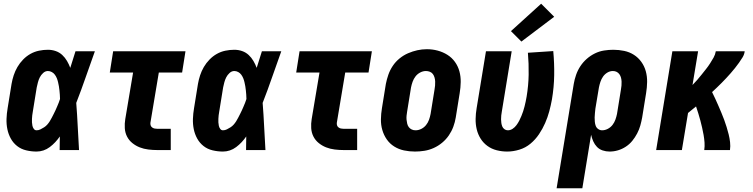

<svg xmlns="http://www.w3.org/2000/svg" viewBox="-20 -805 4040 1030"><path d="M176 8Q148 8 120.5 1.5Q93 -5 72 -21.5Q51 -38 38 -61.5Q25 -85 19.5 -112Q14 -139 15 -167.5Q16 -196 21 -225L42 -355Q46 -378 53.5 -401Q61 -424 73.5 -445.5Q86 -467 104 -485.5Q122 -504 143.5 -516Q165 -528 189 -533Q213 -538 237 -538Q259 -538 279 -531Q299 -524 314 -510Q329 -496 339.5 -478Q350 -460 357 -441Q364 -463 371 -485.5Q378 -508 385 -530H489Q464 -461 440 -391.5Q416 -322 389 -253Q394 -190 397 -126.5Q400 -63 404 0H300Q300 -18 300.5 -36.5Q301 -55 301 -73Q290 -57 276.5 -42.5Q263 -28 247 -16Q231 -4 213 2Q195 8 176 8ZM176 -106Q187 -106 197 -111Q207 -116 216.5 -122Q226 -128 233.5 -136.5Q241 -145 247 -154.5Q253 -164 258 -174Q263 -184 268 -193.5Q273 -203 277.5 -213Q282 -223 286.5 -233.5Q291 -244 295 -254Q299 -264 302 -274Q302 -286 301 -297Q300 -308 299 -319.5Q298 -331 296 -342Q294 -353 291.5 -364Q289 -375 285 -385Q281 -395 274.5 -404Q268 -413 258 -418.5Q248 -424 237 -424Q223 -424 211.5 -413.5Q200 -403 193.5 -390Q187 -377 183.5 -363.5Q180 -350 177 -336L156 -206Q154 -196 153 -186.5Q152 -177 151.5 -167.5Q151 -158 151.5 -148.5Q152 -139 154 -130Q156 -121 161.5 -113.5Q167 -106 176 -106Z M824 0Q800 0 775.5 -3Q751 -6 729.5 -14.5Q708 -23 690 -37.5Q672 -52 661.5 -72.5Q651 -93 649.5 -117.5Q648 -142 652 -166L694 -416H569L587 -530H975L957 -416H832L787 -147Q786 -140 788 -133Q790 -126 796 -121.5Q802 -117 809 -115.5Q816 -114 824 -114H896V0Z M1176 8Q1148 8 1120.5 1.5Q1093 -5 1072 -21.5Q1051 -38 1038 -61.5Q1025 -85 1019.5 -112Q1014 -139 1015 -167.5Q1016 -196 1021 -225L1042 -355Q1046 -378 1053.5 -401Q1061 -424 1073.5 -445.5Q1086 -467 1104 -485.5Q1122 -504 1143.5 -516Q1165 -528 1189 -533Q1213 -538 1237 -538Q1259 -538 1279 -531Q1299 -524 1314 -510Q1329 -496 1339.5 -478Q1350 -460 1357 -441Q1364 -463 1371 -485.5Q1378 -508 1385 -530H1489Q1464 -461 1440 -391.5Q1416 -322 1389 -253Q1394 -190 1397 -126.5Q1400 -63 1404 0H1300Q1300 -18 1300.5 -36.5Q1301 -55 1301 -73Q1290 -57 1276.5 -42.5Q1263 -28 1247 -16Q1231 -4 1213 2Q1195 8 1176 8ZM1176 -106Q1187 -106 1197 -111Q1207 -116 1216.5 -122Q1226 -128 1233.5 -136.5Q1241 -145 1247 -154.5Q1253 -164 1258 -174Q1263 -184 1268 -193.5Q1273 -203 1277.5 -213Q1282 -223 1286.5 -233.5Q1291 -244 1295 -254Q1299 -264 1302 -274Q1302 -286 1301 -297Q1300 -308 1299 -319.5Q1298 -331 1296 -342Q1294 -353 1291.5 -364Q1289 -375 1285 -385Q1281 -395 1274.5 -404Q1268 -413 1258 -418.5Q1248 -424 1237 -424Q1223 -424 1211.5 -413.5Q1200 -403 1193.5 -390Q1187 -377 1183.5 -363.5Q1180 -350 1177 -336L1156 -206Q1154 -196 1153 -186.5Q1152 -177 1151.5 -167.5Q1151 -158 1151.5 -148.5Q1152 -139 1154 -130Q1156 -121 1161.5 -113.5Q1167 -106 1176 -106Z M1824 0Q1800 0 1775.5 -3Q1751 -6 1729.5 -14.5Q1708 -23 1690 -37.5Q1672 -52 1661.5 -72.5Q1651 -93 1649.5 -117.5Q1648 -142 1652 -166L1694 -416H1569L1587 -530H1975L1957 -416H1832L1787 -147Q1786 -140 1788 -133Q1790 -126 1796 -121.5Q1802 -117 1809 -115.5Q1816 -114 1824 -114H1896V0Z M2206 8Q2176 8 2147.5 2Q2119 -4 2095 -19Q2071 -34 2055 -57Q2039 -80 2031 -107.5Q2023 -135 2023.5 -165Q2024 -195 2029 -225L2050 -355Q2055 -380 2063.5 -404.5Q2072 -429 2087 -451.5Q2102 -474 2123.5 -491.5Q2145 -509 2169.5 -519.5Q2194 -530 2219 -535.5Q2244 -541 2270 -541Q2300 -541 2328 -533.5Q2356 -526 2380 -511Q2404 -496 2420.5 -473Q2437 -450 2444.5 -422.5Q2452 -395 2451.5 -365Q2451 -335 2446 -305L2425 -175Q2421 -150 2412 -125.5Q2403 -101 2388 -79Q2373 -57 2352 -39.5Q2331 -22 2306.5 -11Q2282 0 2256.5 4Q2231 8 2206 8ZM2209 -106Q2225 -106 2240 -113.5Q2255 -121 2265.5 -134Q2276 -147 2281.5 -162.5Q2287 -178 2290 -194L2311 -324Q2313 -335 2314 -346Q2315 -357 2314.5 -368Q2314 -379 2311 -389.5Q2308 -400 2302 -408Q2296 -416 2286 -420Q2276 -424 2265 -424Q2249 -424 2234 -416Q2219 -408 2209 -395Q2199 -382 2193.5 -366.5Q2188 -351 2185 -336L2164 -206Q2162 -195 2161 -184Q2160 -173 2161 -162.5Q2162 -152 2164.5 -141.5Q2167 -131 2173 -123Q2179 -115 2188.5 -110.5Q2198 -106 2209 -106Z M2701 8Q2672 8 2644.5 1Q2617 -6 2595 -22Q2573 -38 2558.5 -61Q2544 -84 2537.5 -111Q2531 -138 2531.5 -167Q2532 -196 2537 -225L2587 -530H2725L2672 -206Q2670 -196 2669 -185.5Q2668 -175 2668 -165Q2668 -155 2669.5 -145Q2671 -135 2674.5 -126.5Q2678 -118 2686 -112Q2694 -106 2704 -106Q2718 -106 2730 -114Q2742 -122 2750.5 -133.5Q2759 -145 2765.5 -157.5Q2772 -170 2777 -182.5Q2782 -195 2786.5 -208Q2791 -221 2794 -234Q2797 -247 2800 -260Q2803 -273 2805 -286Q2815 -346 2816 -404.5Q2817 -463 2812 -522L2948 -531Q2954 -466 2953 -401.5Q2952 -337 2941 -272Q2935 -239 2926.5 -207.5Q2918 -176 2904.5 -145Q2891 -114 2871.5 -85Q2852 -56 2825.5 -34Q2799 -12 2766 -2Q2733 8 2701 8ZM2777 -582 2721 -638 2883 -785 2953 -715Z M2966 205 3058 -355Q3062 -379 3070.5 -403.5Q3079 -428 3093.5 -450Q3108 -472 3128 -489.5Q3148 -507 3171.5 -518.5Q3195 -530 3220.5 -534Q3246 -538 3270 -538Q3300 -538 3328.5 -532Q3357 -526 3380.5 -511Q3404 -496 3420.5 -473Q3437 -450 3444.5 -422.5Q3452 -395 3451.5 -365Q3451 -335 3446 -305L3425 -175Q3421 -153 3415 -131.5Q3409 -110 3398 -89Q3387 -68 3372 -49.5Q3357 -31 3337 -18Q3317 -5 3295 1.5Q3273 8 3250 8Q3231 8 3213 2Q3195 -4 3182.5 -17Q3170 -30 3162.5 -47Q3155 -64 3151 -82L3104 205ZM3210 -106Q3226 -106 3241 -114Q3256 -122 3266 -135Q3276 -148 3281.5 -163.5Q3287 -179 3290 -194L3311 -324Q3313 -335 3314 -346Q3315 -357 3314.5 -367.5Q3314 -378 3311.5 -388Q3309 -398 3303 -406.5Q3297 -415 3288 -419.5Q3279 -424 3268 -424Q3252 -424 3238 -415.5Q3224 -407 3215 -394Q3206 -381 3201 -366Q3196 -351 3193 -336L3174 -222Q3173 -210 3171.5 -198Q3170 -186 3170 -174.5Q3170 -163 3171 -151.5Q3172 -140 3176 -129.5Q3180 -119 3189.5 -112.5Q3199 -106 3210 -106Z M3500 0 3587 -530H3725L3695 -349Q3708 -362 3720.5 -376.5Q3733 -391 3744.5 -405.5Q3756 -420 3767.5 -434.5Q3779 -449 3789 -464.5Q3799 -480 3808 -496Q3817 -512 3820 -530H3975Q3973 -513 3964 -498Q3955 -483 3944.5 -468.5Q3934 -454 3923 -440Q3912 -426 3900 -412.5Q3888 -399 3876 -386Q3864 -373 3851.5 -360.5Q3839 -348 3826 -335.5Q3813 -323 3800 -311Q3809 -293 3817.5 -274.5Q3826 -256 3834 -237.5Q3842 -219 3850 -200Q3858 -181 3865 -162Q3872 -143 3878 -123.5Q3884 -104 3889 -84Q3894 -64 3896.5 -42.5Q3899 -21 3896 0H3758Q3761 -21 3759.5 -41Q3758 -61 3754.5 -81Q3751 -101 3746.5 -120.5Q3742 -140 3737 -159Q3732 -178 3726 -197Q3720 -216 3714 -234Q3703 -225 3692.5 -216.5Q3682 -208 3671 -199L3638 0Z"/></svg>

Font: Iosevka Curly Heavy Oblique
Style: Regular
Weight: 900
Italic angle: -9°
Monospace: yes
Designer: Belleve Invis
Foundry: Belleve Invis
Version: Version 11.1.0; ttfautohint (v1.8.3)